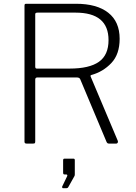

<svg xmlns="http://www.w3.org/2000/svg" viewBox="-20 -762 723 1019"><path d="M606 -10C606 -12 605.7 -13.7 605 -15L461 -356C459.7 -360.7 461 -363.3 465 -364C506.3 -375.3 541.7 -396.5 571 -427.5C600.3 -458.5 615 -501.3 615 -556C615 -616.7 594.8 -662.8 554.5 -694.5C514.2 -726.2 457 -742 383 -742H120C116 -742 113.3 -741.3 112 -740C110.7 -738.7 110 -735.7 110 -731V-10C110 -6.7 110.8 -4.2 112.5 -2.5C114.2 -0.8 117 0 121 0H156C160.7 0 163.7 -0.8 165 -2.5C166.3 -4.2 167 -7.3 167 -12V-340C167 -347.3 171 -351 179 -351H385C391.7 -351 396.5 -350.2 399.5 -348.5C402.5 -346.8 404.7 -344.3 406 -341L545 -10C546.3 -6.7 548 -4.2 550 -2.5C552 -0.8 554.7 0 558 0H597C599.7 0 601.8 -1 603.5 -3C605.2 -5 606 -7.3 606 -10ZM505 -434C471 -410 419 -398 349 -398H175C169.7 -398 167 -401.3 167 -408V-687C167 -692.3 171 -695 179 -695H381C497.7 -695 556 -646.3 556 -549C556 -496.3 539 -458 505 -434ZM310.5 234C311.5 236 313 237 315 237H328C332.7 237 336 236.5 338 235.5C340 234.5 341.7 232.7 343 230L376 171L377 164V88C377 82.7 374.7 80 370 80H322C317.3 80 315 83 315 89V154C315 158 315.7 160.7 317 162C318.3 163.3 320.7 164 324 164H332C334.7 164 336.3 165 337 167C337.7 169 337.3 171.3 336 174L310 228C309.3 230 309.5 232 310.5 234Z"/></svg>

Font: Libre Franklin ExtraLight
Style: Regular
Weight: 275
Designer: Pablo Impallari, Rodrigo Fuenzalida
Foundry: Impallari Type
Version: Version 1.002; ttfautohint (v1.5)